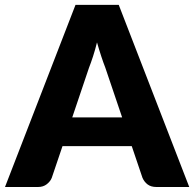

<svg xmlns="http://www.w3.org/2000/svg" viewBox="-35 -748 777 768"><path d="M453.5 -278.5 386 -478Q378.5 -497 370 -522.8Q361.5 -548.5 353 -578.5Q345.5 -548 337 -522Q328.5 -496 321 -477L254 -278.5ZM722 0H591Q569 0 555.5 -10.2Q542 -20.5 535 -36.5L492 -163.5H215L172 -36.5Q166.5 -22.5 152.2 -11.2Q138 0 117 0H-15L267 -728.5H440Z"/></svg>

Font: Lato 2
Style: Regular
Weight: 900
Designer: Lukasz Dziedzic with Adam Twardoch and Botio Nikoltchev
Foundry: tyPoland Lukasz Dziedzic
Version: Version 2.015; 2015-08-06; http://www.latofonts.com/